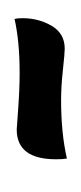

<svg xmlns="http://www.w3.org/2000/svg" viewBox="56 -393 112 264"><g transform="rotate(-90 112.0 -261.0)"><path d="M218 -297Q219 -293 219 -286Q219 -264 208.5 -246Q198 -228 177 -228Q171 -228 148 -230.5Q125 -233 106 -233Q61 -233 26 -225Q25 -230 25 -240Q25 -294 66 -294Q67 -294 94.5 -292Q122 -290 144 -290Q187 -290 218 -297Z"/></g></svg>

Font: Overlock
Style: Italic
Weight: 400
Designer: Dario Muhafara
Foundry: Dario Manuel Muhafara
Version: Version 1.002